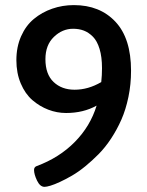

<svg xmlns="http://www.w3.org/2000/svg" viewBox="-20 -726 575 749"><path d="M268.1 -706.1Q369.6 -706.1 430.4 -641.1Q491.2 -576.2 491.2 -450.2Q491.2 -397 481 -347.7Q470.7 -298.3 453.6 -259.5Q436.5 -220.7 413.6 -185.8Q390.6 -150.9 365 -125Q339.4 -99.1 312.5 -77.1Q285.6 -55.2 260.7 -40.8Q235.8 -26.4 214.1 -16.4Q192.4 -6.3 177 -1.7Q161.6 2.9 153.8 2.9Q136.2 2.9 124.5 -21.5Q112.8 -45.9 112.8 -63Q112.8 -74.2 123 -78.1Q211.4 -110.8 272 -172.4Q332.5 -233.9 356.9 -314Q305.2 -285.2 237.8 -285.2Q202.1 -285.2 168.5 -298.1Q134.8 -311 106.4 -335.4Q78.1 -359.9 61 -400.4Q43.9 -440.9 43.9 -491.2Q43.9 -543 62.3 -584.5Q80.6 -626 112.1 -652.1Q143.6 -678.2 183.6 -692.1Q223.6 -706.1 268.1 -706.1ZM265.1 -613.8Q223.1 -613.8 190.2 -582Q157.2 -550.3 157.2 -495.1Q157.2 -436.5 189 -406.2Q220.7 -376 271 -376Q324.2 -376 375 -405.8Q377.9 -432.6 377.9 -460Q377.9 -503.9 368.4 -535.2Q358.9 -566.4 342.3 -583Q325.7 -599.6 306.9 -606.7Q288.1 -613.8 265.1 -613.8Z"/></svg>

Font: Asap Symbol
Style: Regular
Weight: 900
Designer: Tania Quindós, Elena González Miranda, Marcela Romero, Pablo Cosgaya
Foundry: Omnibus-Type
Version: Version 1.000;PS 001.000;hotconv 1.0.70;makeotf.lib2.5.58329